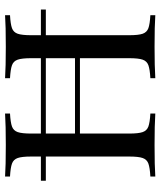

<svg xmlns="http://www.w3.org/2000/svg" viewBox="44 -692 648 777"><g transform="rotate(-90 368.5 -304.0)"><path d="M695 -588Q659 -586 642.5 -580Q626 -574 620 -557Q614 -540 614 -502V-106Q614 -68 620 -51Q626 -34 642.5 -28Q659 -22 695 -20V0Q653 -3 567 -3Q487 -3 440 0V-20Q476 -22 492.5 -28Q509 -34 515 -51Q521 -68 521 -106V-305H216V-106Q216 -68 222 -51Q228 -34 244.5 -28Q261 -22 297 -20V0Q251 -3 170 -3Q84 -3 42 0V-20Q78 -22 94.5 -28Q111 -34 117 -51Q123 -68 123 -106V-502Q123 -540 117 -557Q111 -574 94.5 -580Q78 -586 42 -588V-608Q84 -605 170 -605Q250 -605 297 -608V-588Q261 -586 244.5 -580Q228 -574 222 -557Q216 -540 216 -502V-325H521V-502Q521 -540 515 -557Q509 -574 492.5 -580Q476 -586 440 -588V-608Q486 -605 567 -605Q653 -605 695 -608ZM718 -443H25V-463H718Z"/></g></svg>

Font: Playfair Display SC
Style: Regular
Weight: 400
Designer: Claus Eggers Sørensen
Foundry: Claus Eggers Sørensen
Version: Version 1.200; ttfautohint (v1.6)